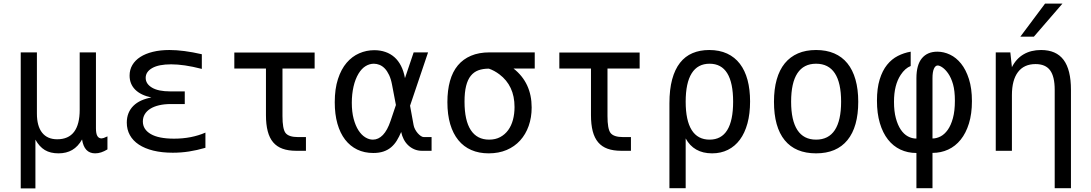

<svg xmlns="http://www.w3.org/2000/svg" viewBox="-20 -838 6061 1067"><path d="M95.2 -546.9H185.1V-207Q185.1 -137.2 214.1 -100.6Q243.2 -64 297.9 -64Q360.4 -64 391.6 -105.2Q422.9 -146.5 422.9 -228V-546.9H513.2V-125Q513.2 -95.7 521 -82.3Q528.8 -68.8 544.9 -68.8Q548.3 -68.8 556.6 -71.3Q563 -73.2 577.1 -80.1V-7.8Q558.6 3.4 542 8.8Q525.4 14.2 508.8 14.2Q447.8 14.2 436 -63Q413.6 -23.4 381.3 -4.6Q349.1 14.2 305.2 14.2Q259.8 14.2 229.2 -4.2Q198.7 -22.5 176.8 -62V209H95.2Z M940.4 10.7Q879.4 10.7 832 -1Q784.7 -12.7 751.7 -34.4Q718.8 -56.2 701.7 -87.2Q684.6 -118.2 684.6 -156.7Q684.6 -185.5 694.1 -209Q703.6 -232.4 721.4 -250Q739.3 -267.6 764.4 -279.1Q789.6 -290.5 821.3 -296.4Q762.7 -308.6 731.4 -339.8Q700.2 -371.1 700.2 -418Q700.2 -450.7 715.6 -476.8Q731 -502.9 759.8 -521.5Q788.6 -540 829.6 -550Q870.6 -560.1 921.9 -560.1Q999 -560.1 1101.6 -536.6V-455.1Q1050.3 -468.3 1008.3 -474.4Q966.3 -480.5 931.2 -480.5Q861.8 -480.5 825.7 -459.7Q789.6 -439 789.6 -405.3Q789.6 -372.1 824.5 -351.1Q859.4 -330.1 925.8 -330.1H1006.8V-259.8H929.2Q892.6 -259.8 863.8 -252.9Q835 -246.1 814.9 -233.4Q794.9 -220.7 784.4 -202.9Q773.9 -185.1 773.9 -163.1Q773.9 -118.7 817.9 -93Q861.8 -67.4 947.3 -67.4Q995.6 -67.4 1039.6 -75.9Q1083.5 -84.5 1121.6 -101.1V-16.6Q1074.2 -2.9 1030.3 3.9Q986.3 10.7 940.4 10.7Z M1626 0Q1582 0 1550.3 -11.5Q1518.6 -22.9 1498 -47.1Q1477.5 -71.3 1467.8 -108.9Q1458 -146.5 1458 -198.2V-457H1282.2V-545.9H1728.5V-457H1549.8V-192.9Q1549.8 -122.1 1566.4 -99.6Q1584 -76.2 1636.7 -76.2H1680.2V0H1626Z M2054.2 12.2Q2004.9 12.2 1965.3 -6.8Q1925.8 -25.9 1897.9 -62Q1870.1 -98.1 1855.2 -150.4Q1840.3 -202.6 1840.3 -269.5Q1840.3 -344.2 1858.2 -398.9Q1876 -453.6 1906.2 -489Q1936.5 -524.4 1976.3 -541.7Q2016.1 -559.1 2060.1 -559.1Q2093.3 -559.1 2121.6 -549.3Q2149.9 -539.6 2171.9 -520.3Q2193.8 -501 2208.7 -471.7Q2223.6 -442.4 2230.5 -403.8L2278.8 -546.9H2358.9L2258.8 -250.5L2278.3 -143.6Q2280.3 -131.8 2286.6 -119.6Q2293 -107.4 2301.3 -97.9Q2309.6 -88.4 2318.6 -82.3Q2327.6 -76.2 2335.4 -76.2H2378.4V0H2324.7Q2301.8 0 2282.5 -8.3Q2263.2 -16.6 2248.3 -30.8Q2233.4 -44.9 2223.6 -64Q2213.9 -83 2209.5 -104.5Q2198.2 -78.1 2185.1 -56.6Q2171.9 -35.2 2153.8 -19.8Q2135.7 -4.4 2111.3 3.9Q2086.9 12.2 2054.2 12.2ZM2052.2 -62Q2083 -62 2107.9 -87.9Q2132.8 -113.8 2150.4 -166L2180.2 -254.4L2158.7 -367.2Q2152.8 -398.9 2142.3 -421.1Q2131.8 -443.4 2118.4 -457.3Q2105 -471.2 2089.4 -477.5Q2073.7 -483.9 2057.6 -483.9Q2033.7 -483.9 2011.7 -470.5Q1989.7 -457 1972.7 -429.2Q1954.1 -398.4 1944.6 -356.4Q1935.1 -314.5 1935.1 -267.1Q1935.1 -216.3 1945.3 -177.7Q1955.6 -139.2 1972.2 -113.5Q1988.8 -87.9 2009.8 -75Q2030.8 -62 2052.2 -62Z M2695.8 14.2Q2641.6 14.2 2599.1 -4.4Q2556.6 -22.9 2527.1 -59.1Q2497.6 -95.2 2481.9 -148.2Q2466.3 -201.2 2466.3 -270.5Q2466.3 -336.4 2480.7 -387.9Q2495.1 -439.5 2524.4 -474.6Q2553.7 -509.8 2597.7 -528.3Q2641.6 -546.9 2700.2 -546.9H2951.7V-457H2834Q2934.6 -377.9 2934.6 -240.7Q2934.6 -185.1 2918 -138.2Q2901.4 -91.3 2870.6 -57.4Q2839.8 -23.4 2795.7 -4.6Q2751.5 14.2 2695.8 14.2ZM2698.2 -62Q2733.4 -62 2759.8 -76.2Q2786.1 -90.3 2804 -114.7Q2821.8 -139.2 2830.6 -172.1Q2839.4 -205.1 2839.4 -243.2Q2839.4 -303.2 2818.1 -348.4Q2796.9 -393.6 2755.4 -424.8Q2741.7 -435.1 2726.6 -443.4Q2711.4 -451.7 2696.8 -456.5Q2663.6 -456.5 2638.4 -447.3Q2613.3 -438 2596.2 -416.7Q2579.1 -395.5 2570.3 -360.4Q2561.5 -325.2 2561.5 -273.4Q2561.5 -168 2596.4 -115Q2631.3 -62 2698.2 -62Z M3432.1 0Q3388.2 0 3356.4 -11.5Q3324.7 -22.9 3304.2 -47.1Q3283.7 -71.3 3273.9 -108.9Q3264.2 -146.5 3264.2 -198.2V-457H3088.4V-545.9H3534.7V-457H3356V-192.9Q3356 -122.1 3372.6 -99.6Q3390.1 -76.2 3442.9 -76.2H3486.3V0H3432.1Z M3700.2 -263.7Q3700.2 -340.8 3715.3 -396.7Q3730.5 -452.6 3759 -489Q3787.6 -525.4 3828.6 -542.7Q3869.6 -560.1 3921.4 -560.1Q3978 -560.1 4020.8 -540.3Q4063.5 -520.5 4091.8 -483.4Q4120.1 -446.3 4134.3 -393.6Q4148.4 -340.8 4148.4 -274.4Q4148.4 -206.1 4133.8 -152.3Q4119.1 -98.6 4091.8 -61.8Q4064.5 -24.9 4025.4 -5.4Q3986.3 14.2 3937.5 14.2Q3886.2 14.2 3849.4 -6.8Q3812.5 -27.8 3790.5 -68.8V208H3700.2ZM3923.3 -62Q3988.8 -62 4021.5 -115Q4054.2 -168 4054.2 -272.9Q4054.2 -377.9 4021.5 -430.9Q3988.8 -483.9 3923.3 -483.9Q3857.4 -483.9 3824 -430.7Q3790.5 -377.4 3790.5 -272.9Q3790.5 -168.5 3824 -115.2Q3857.4 -62 3923.3 -62Z M4515.1 14.2Q4400.4 14.2 4340.8 -58.8Q4281.2 -131.8 4281.2 -272.5Q4281.2 -342.3 4296.4 -396Q4311.5 -449.7 4341.3 -486.1Q4371.1 -522.5 4414.6 -541.3Q4458 -560.1 4515.1 -560.1Q4572.3 -560.1 4616 -541.3Q4659.7 -522.5 4689.2 -486.1Q4718.8 -449.7 4734.1 -396Q4749.5 -342.3 4749.5 -272.5Q4749.5 -132.8 4689.5 -59.3Q4629.4 14.2 4515.1 14.2ZM4515.1 -62Q4584.5 -62 4619.4 -115.2Q4654.3 -168.5 4654.3 -272.9Q4654.3 -377.9 4619.4 -430.9Q4584.5 -483.9 4515.1 -483.9Q4446.3 -483.9 4411.4 -430.9Q4376.5 -377.9 4376.5 -272.9Q4376.5 -168.5 4411.4 -115.2Q4446.3 -62 4515.1 -62Z M5072.8 12.2Q5024.4 12.2 4983.9 -6.8Q4943.4 -25.9 4914.6 -62.7Q4885.7 -99.6 4869.6 -153.8Q4853.5 -208 4853.5 -278.3Q4853.5 -347.7 4868.7 -396.7Q4883.8 -445.8 4909.7 -477.8Q4935.5 -509.8 4969.5 -527.1Q5003.4 -544.4 5041 -550.8V-471.2Q5009.8 -459 4985.4 -421.9Q4966.8 -393.6 4957.5 -356.7Q4948.2 -319.8 4948.2 -272Q4948.2 -219.7 4958.5 -181.4Q4968.8 -143.1 4985.8 -117.7Q5002.9 -92.3 5025.4 -80.1Q5047.9 -67.9 5072.8 -67.9V-403.3Q5072.8 -477.5 5103.3 -514.2Q5133.8 -550.8 5189 -550.8Q5225.1 -550.8 5259.5 -534.4Q5293.9 -518.1 5321 -484.4Q5348.1 -450.7 5364.7 -398.7Q5381.3 -346.7 5381.3 -275.9Q5381.3 -205.6 5364.7 -151.9Q5348.1 -98.1 5318.8 -61.8Q5289.6 -25.4 5249.3 -6.8Q5209 11.7 5162.1 11.7V208H5072.8ZM5162.1 -68.4Q5184.6 -68.4 5206.8 -79.8Q5229 -91.3 5246.8 -116.2Q5264.6 -141.1 5275.6 -181.2Q5286.6 -221.2 5286.6 -278.3Q5286.6 -333 5276.4 -369.4Q5266.1 -405.8 5249 -430.2Q5233.9 -451.7 5217.8 -462.9Q5201.7 -474.1 5190.9 -474.1Q5178.2 -474.1 5170.2 -456.3Q5162.1 -438.5 5162.1 -403.3Z M5787.6 -817.9H5884.3L5725.6 -634.3H5650.4ZM5841.3 -338.9Q5841.3 -412.6 5815.7 -447.3Q5790 -481.9 5734.9 -481.9Q5670.9 -481.9 5637.2 -437.5Q5603.5 -393.1 5603.5 -309.1V0H5513.7V-546.9H5594.7L5603.5 -464.8Q5627.4 -512.2 5668.5 -536.1Q5709.5 -560.1 5765.6 -560.1Q5849.6 -560.1 5890.6 -505.4Q5931.6 -450.7 5931.6 -338.9V208H5841.3Z"/></svg>

Font: Hack
Style: Regular
Weight: 400
Monospace: yes
Designer: Christopher Simpkins
Foundry: Christopher Simpkins
Version: Version 2.019; ttfautohint (v1.4.1) -l 4 -r 80 -G 350 -x 0 -